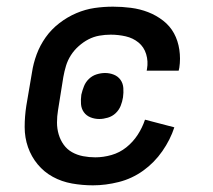

<svg xmlns="http://www.w3.org/2000/svg" viewBox="-20 -548 640 576"><path d="M259 8Q227 8 196 2.5Q165 -3 138.5 -17.5Q112 -32 93 -55Q74 -78 64 -106.5Q54 -135 54 -167Q54 -199 59 -231L76 -331Q80 -358 90 -385Q100 -412 117 -436Q134 -460 158 -478.5Q182 -497 209 -508.5Q236 -520 263.5 -524Q291 -528 319 -528Q346 -528 373 -524.5Q400 -521 424.5 -511.5Q449 -502 469.5 -486Q490 -470 502 -448Q514 -426 518 -399Q522 -372 518 -345L516 -336H420L421 -341Q425 -364 418.5 -385.5Q412 -407 395.5 -420.5Q379 -434 357 -439Q335 -444 312 -444Q295 -444 278 -441Q261 -438 245.5 -430Q230 -422 216 -409.5Q202 -397 192.5 -382Q183 -367 178 -350.5Q173 -334 170 -317L154 -217Q151 -199 151 -180.5Q151 -162 156 -145Q161 -128 171 -114Q181 -100 196 -91.5Q211 -83 229 -79.5Q247 -76 266 -76Q290 -76 314.5 -83Q339 -90 359 -106Q379 -122 393 -143.5Q407 -165 415 -189L503 -166Q491 -129 467 -94.5Q443 -60 409.5 -36Q376 -12 336.5 -2Q297 8 259 8ZM278 -191Q264 -191 251.5 -196Q239 -201 231.5 -211.5Q224 -222 223 -236Q222 -250 224 -264Q227 -277 232 -289.5Q237 -302 247 -311.5Q257 -321 270 -325Q283 -329 295 -329Q309 -329 321.5 -324Q334 -319 341.5 -308.5Q349 -298 350 -284Q351 -270 349 -256Q347 -243 342 -230.5Q337 -218 327 -208.5Q317 -199 303.5 -195Q290 -191 278 -191Z"/></svg>

Font: Iosevka Medium Extended
Style: Italic
Weight: 500
Width: 7
Italic angle: -9°
Monospace: yes
Designer: Belleve Invis
Foundry: Belleve Invis
Version: Version 32.5.0; ttfautohint (v1.8.4)